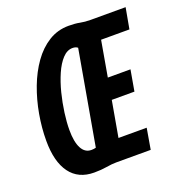

<svg xmlns="http://www.w3.org/2000/svg" viewBox="-129 -813 877 933"><g transform="rotate(-20 309.5 -346.5)"><path d="M201.2 9.8Q119.6 9.8 76.9 -48.3Q34.2 -106.4 34.2 -214.4Q34.2 -281.2 46.4 -350.3Q58.6 -419.4 82.5 -482.7Q106.4 -545.9 141.6 -595.5Q176.8 -645 223.4 -674.1Q270 -703.1 327.1 -703.1Q361.3 -703.1 384.8 -698.2Q408.2 -693.4 438 -693.4H618.7L599.1 -585.4H452.6L420.4 -401.4H537.6L518.6 -293H401.4L368.7 -107.9H514.6L496.1 0H317.9Q295.4 0 266.4 4.9Q237.3 9.8 201.2 9.8ZM225.6 -98.1Q238.8 -98.1 249 -101.1L334.5 -586.9Q324.7 -595.2 308.1 -595.2Q279.8 -595.2 256.1 -569.8Q232.4 -544.4 214.1 -502.7Q195.8 -460.9 183.3 -411.6Q170.9 -362.3 164.3 -313.5Q157.7 -264.6 157.7 -225.6Q157.7 -164.1 175 -131.1Q192.4 -98.1 225.6 -98.1Z"/></g></svg>

Font: Cascadia Code NF SemiBold
Style: Italic
Weight: 600
Italic angle: -10°
Monospace: yes
Designer: Aaron Bell
Foundry: Saja Typeworks
Version: Version 2404.023; ttfautohint (v1.8.4)